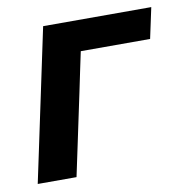

<svg xmlns="http://www.w3.org/2000/svg" viewBox="-63 -558 598 619"><g transform="rotate(-10 236.0 -249.0)"><path d="M12 0Q23.5 -54 34.2 -104.5Q45 -155 58 -217L68.5 -266.5Q84 -339 95 -391.8Q106 -444.5 117.5 -498H471.5L450 -397.5H223Q217 -368.5 210.2 -337Q203.5 -305.5 195.5 -266.5L185 -217Q172 -155 161.2 -104.5Q150.5 -54 139 0Z"/></g></svg>

Font: Commissioner SemiBold
Style: Italic
Weight: 600
Italic angle: -12°
Designer: Kostas Bartsokas
Foundry: Kostas Bartsokas
Version: Version 1.000; ttfautohint (v1.8.3)